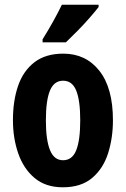

<svg xmlns="http://www.w3.org/2000/svg" viewBox="-20 -786 536 816"><path d="M460 -275Q460 -200 439.5 -135Q419 -70 372 -30Q325 10 247 10Q174 10 127 -29.5Q80 -69 57.5 -134Q35 -199 35 -275Q35 -358 57 -421.5Q79 -485 126.5 -521.5Q174 -558 249 -558Q345 -558 402.5 -485Q460 -412 460 -275ZM175 -274Q175 -191 192.5 -148Q210 -105 248 -105Q287 -105 304 -147.5Q321 -190 321 -275Q321 -359 304 -401Q287 -443 248 -443Q210 -443 192.5 -401.5Q175 -360 175 -274ZM399 -756Q385 -738 361.5 -711Q338 -684 310.5 -656Q283 -628 260 -606H161V-619Q186 -659 206.5 -696Q227 -733 243 -766H399Z"/></svg>

Font: Noto Sans Bengali ExtraCondensed
Style: Bold
Weight: 700
Width: 2
Designer: Joana Ranito - Universal Thirst; Jelle Bosma - Monotype Design Team
Foundry: Universal Thirst ehf.
Version: Version 3.000; ttfautohint (v1.8.4.7-5d5b)